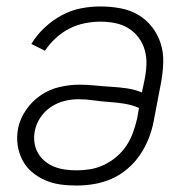

<svg xmlns="http://www.w3.org/2000/svg" viewBox="-20 -562 590 594"><path d="M217 12Q190 12 165.5 8.5Q141 5 118.5 -5Q96 -15 78 -30.5Q60 -46 49 -67.5Q38 -89 34.5 -114Q31 -139 36 -165Q42 -195 61 -222.5Q80 -250 107 -268Q134 -286 165 -293Q196 -300 225 -300Q250 -300 274.5 -297.5Q299 -295 324.5 -293.5Q350 -292 373.5 -288.5Q397 -285 419 -276L427 -314Q432 -338 433 -361.5Q434 -385 428 -406.5Q422 -428 409 -445.5Q396 -463 377.5 -474.5Q359 -486 336.5 -490.5Q314 -495 290 -495Q267 -495 242 -490Q217 -485 194.5 -473.5Q172 -462 152.5 -444Q133 -426 119 -405L77 -426Q93 -453 117.5 -476Q142 -499 170.5 -514.5Q199 -530 229.5 -536Q260 -542 290 -542Q322 -542 352 -536.5Q382 -531 407 -516.5Q432 -502 450 -479Q468 -456 477 -428Q486 -400 485 -368.5Q484 -337 478 -305L455 -185Q450 -159 439.5 -132.5Q429 -106 412.5 -82Q396 -58 373.5 -39Q351 -20 324.5 -8.5Q298 3 270.5 7.5Q243 12 217 12ZM217 -35Q238 -35 259.5 -38.5Q281 -42 302 -52Q323 -62 341 -77.5Q359 -93 371.5 -112Q384 -131 391.5 -152Q399 -173 404 -194L410 -228Q390 -237 366 -241Q342 -245 318 -246.5Q294 -248 270 -251.5Q246 -255 222 -255Q201 -255 179 -249.5Q157 -244 137.5 -231Q118 -218 105 -198.5Q92 -179 88 -158Q84 -139 86.5 -121.5Q89 -104 97 -89.5Q105 -75 118 -64Q131 -53 147 -46.5Q163 -40 181 -37.5Q199 -35 217 -35Z"/></svg>

Font: Lode Dark Term
Style: Italic
Weight: 400
Italic angle: -11°
Monospace: yes
Designer: Belleve Invis
Foundry: Belleve Invis
Version: Version 29.2.0